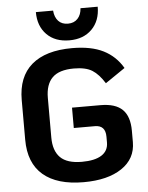

<svg xmlns="http://www.w3.org/2000/svg" viewBox="-61 -971 796 1033"><g transform="rotate(-5 337.0 -455.0)"><path d="M55 -243V-457Q55 -583 130.5 -647.5Q206 -712 349 -712Q452 -712 517.5 -679Q583 -646 621 -581L514 -508Q483 -558 448 -580Q413 -602 349 -602Q269 -602 232.5 -565.5Q196 -529 196 -457V-243Q196 -171 232.5 -134.5Q269 -98 349 -98Q419 -98 455.5 -121.5Q492 -145 492 -190V-221Q492 -283 435 -283H321V-393H475Q555 -393 593 -356Q631 -319 631 -241V-180Q631 -90 555 -39Q479 12 349 12Q206 12 130.5 -52.5Q55 -117 55 -243ZM172 -922H265Q268 -886 287 -865.5Q306 -845 339 -845Q372 -845 391.5 -866Q411 -887 413 -922H506Q506 -846 460.5 -800.5Q415 -755 339 -755Q262 -755 217 -800.5Q172 -846 172 -922Z"/></g></svg>

Font: KoHo
Style: Bold
Weight: 700
Designer: Cadson Demak & Katatrad Team
Foundry: Cadson Demak Co.,Ltd.
Version: Version 1.000; ttfautohint (v1.6)